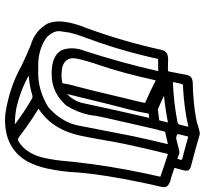

<svg xmlns="http://www.w3.org/2000/svg" viewBox="-46 -806 843 792"><g transform="rotate(90 376.0 -410.5)"><path d="M550.8 -715.3Q552.2 -715.3 556.2 -716.3L601.1 -727.5Q604.5 -728.5 607.9 -728.5Q615.7 -728.5 627.9 -722.7L635.7 -720.2Q636.2 -723.6 637.7 -726.8Q639.2 -730 639.6 -732.4Q639.6 -733.9 639.6 -736.6Q639.6 -739.3 634.8 -740.5Q629.9 -741.7 625 -743.2Q620.1 -744.6 614.7 -745.6Q579.1 -754.9 543.9 -765.1L535.2 -730.5Q534.2 -725.1 533.7 -722.2V-721.7Q533.7 -719.2 540.5 -717.3Q542 -716.8 543.9 -716.1Q545.9 -715.3 547.9 -715.3ZM554.7 -62Q559.6 -62 569.8 -68.8L573.2 -71.3Q616.7 -103.5 631.8 -170.4Q642.1 -217.8 645.5 -265.1Q647 -281.7 648.9 -298.3Q665 -443.4 696.3 -589.8Q702.6 -620.1 709.5 -649.9Q663.1 -666.5 615.7 -681.2Q592.8 -590.8 573.7 -500Q565.4 -459 558.6 -418Q550.3 -369.6 540.5 -321.8Q515.1 -202.6 428.7 -147.5Q469.7 -122.6 508.3 -94.7Q551.3 -62 554.7 -62ZM493.7 -49.8Q445.3 -86.4 392.1 -117.7Q383.8 -122.6 379.9 -122.6Q374.5 -122.6 367.7 -120.1Q332.5 -109.9 292.5 -106.9Q355 -71.8 428.2 -55.7H428.7Q460.4 -49.8 493.7 -49.8ZM282.2 -146Q354 -146 421.4 -187Q482.9 -239.3 498.5 -311.5L501.5 -328.1Q534.2 -498.5 542 -536.1Q557.6 -608.4 575.2 -681.2Q555.7 -676.3 537.1 -672.4Q526.4 -670.9 524.4 -669.2Q522.5 -667.5 517.1 -642.1L516.1 -641.1Q491.2 -534.7 464.8 -416L458.5 -384.8Q457 -369.6 454.1 -355Q443.4 -305.2 415 -260.7Q361.3 -201.7 288.6 -201.7H279.8Q213.4 -201.7 189 -239.7Q179.7 -261.2 179.7 -284.7Q179.7 -297.9 182.6 -312Q185.5 -325.7 190.9 -339.4Q239.7 -489.7 273.9 -641.1L223.6 -640.6L211.9 -589.8Q182.1 -463.9 132.8 -333Q121.6 -304.7 115.2 -276.4Q112.8 -263.7 109.4 -237.3Q108.9 -234.9 108.9 -231.9Q108.9 -207.5 133.8 -181.6Q183.1 -146 250 -146L263.7 -146.5ZM289.6 -242.2Q306.2 -242.2 323.7 -245.6L328.1 -269Q332 -288.1 337.9 -308.1Q348.6 -345.7 387.7 -512.2Q398.9 -555.2 405.3 -586.9Q353.5 -609.4 312 -630.9Q281.7 -493.7 250.5 -402.8Q231 -346.2 222.7 -307.1Q220.7 -298.3 220.7 -290.5Q220.7 -259.3 252 -247.1Q270 -242.2 289.6 -242.2ZM318.8 -701.7Q400.9 -704.6 484.9 -720.7Q493.2 -722.2 495.1 -731.4L497.6 -741.2L503.4 -765.6Q427.7 -748 342.8 -743.7Q334 -743.7 330.8 -742.7Q327.6 -741.7 325.7 -733.9ZM431.6 -639.6Q454.6 -642.1 477.1 -645.5L485.8 -681.2Q430.2 -670.4 375 -665Q400.4 -652.8 431.6 -639.6ZM368.2 -265.1Q397.9 -293.5 405.8 -330.1L407.2 -336.9Q437 -477.5 466.8 -604L449.2 -602.1Q445.3 -579.6 440.4 -556.6Q433.1 -522.5 423.3 -487.8L410.2 -436.5Q389.6 -350.6 368.2 -265.1ZM475.6 -9.3Q462.4 -9.3 449.2 -10.7Q340.3 -27.3 251 -77.6Q210.4 -97.2 168 -114.7Q106.9 -132.3 77.6 -185.1Q68.8 -208 68.8 -232.9Q68.8 -246.1 71.3 -259.8L73.7 -273.9Q80.6 -306.2 93.8 -338.9Q151.4 -495.1 186 -653.8Q191.4 -675.3 206.1 -679.2Q216.3 -682.1 228.5 -682.1L237.8 -681.6Q244.6 -681.2 268.1 -681.2Q273.9 -681.6 274.7 -683.3Q275.4 -685.1 275.9 -687.5L277.3 -695.3Q285.6 -735.4 286.1 -741.2L289.1 -757.8Q291 -766.6 295.4 -772.9Q304.2 -783.7 325.7 -783.7Q358.9 -783.7 407.2 -788.6Q474.6 -795.9 501 -805.7Q521.5 -812.5 531.7 -812.5Q536.6 -812.5 540 -811Q599.1 -793.5 660.2 -777.8Q673.8 -774.9 680.2 -769Q684.6 -765.1 684.6 -756.8Q684.6 -752.9 683.6 -748L672.9 -708L703.1 -697.8Q709 -695.8 715.3 -694.3Q732.4 -690.4 743.7 -682.6Q752.4 -676.8 752.4 -664.6Q752.4 -660.6 751.5 -655.8Q743.2 -620.6 735.8 -585.4Q700.2 -417 691.4 -303.2Q689.5 -248.5 675.3 -181.6Q667 -142.1 647.9 -104Q595.2 -9.3 475.6 -9.3Z"/></g></svg>

Font: Third Street
Style: Regular
Weight: 400
Designer: GGBotNet
Foundry: GGBotNet
Version: 0.90